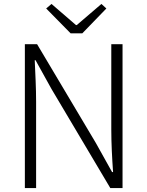

<svg xmlns="http://www.w3.org/2000/svg" viewBox="-20 -953 747 973"><path d="M106 0H163V-437C163 -509 159 -578 156 -648H160L241 -502L539 0H601V-729H544V-297C544 -226 548 -152 553 -81H548L466 -228L168 -729H106ZM338 -784H397L519 -910L494 -933L369 -826H365L241 -933L214 -910Z"/></svg>

Font: Noto Sans TC Light
Style: Regular
Weight: 300
Designer: Ryoko NISHIZUKA 西塚涼子 (kana, bopomofo & ideographs); Paul D. Hunt (Latin, Greek & Cyrillic); Sandoll Communications 산돌커뮤니
Foundry: Adobe
Version: Version 2.004;hotconv 1.0.118;makeotfexe 2.5.65603